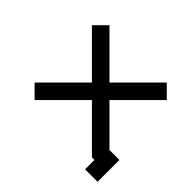

<svg xmlns="http://www.w3.org/2000/svg" viewBox="-180 -1008 1360 1360"><g transform="rotate(45 500.0 -328.0)"><path d="M812.5 0H787.1L500 -287.1L212.9 0L125 -87.9L412.1 -375L125 -662.1L212.9 -750L500 -462.9L787.1 -750L875 -662.1L587.9 -375L837.9 -125H937.5V93.8H812.5Z"/></g></svg>

Font: Xanmono
Style: Regular
Weight: 400
Designer: GGBotNet
Foundry: GGBotNet
Version: 1.00